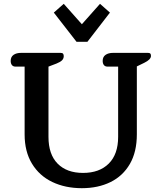

<svg xmlns="http://www.w3.org/2000/svg" viewBox="-20 -972 847 1006"><path d="M262 -906 314 -952 409 -845 504 -952 556 -906 438 -753H381ZM109 -268V-623H61Q49 -623 42.5 -631Q36 -639 36 -653Q36 -674 51 -684.5Q66 -695 91 -695H297Q307 -695 310.5 -690.5Q314 -686 314 -678Q314 -665 305 -656Q296 -647 276 -639L234 -623V-255Q234 -163 282 -114.5Q330 -66 415 -66Q501 -66 550 -115Q599 -164 599 -255V-623H543Q531 -623 524.5 -631Q518 -639 518 -653Q518 -674 533 -684.5Q548 -695 573 -695H755Q764 -695 767.5 -691.5Q771 -688 771 -679Q771 -660 736 -643L697 -624V-268Q697 -176 660.5 -113Q624 -50 559 -18Q494 14 409 14Q322 14 254 -18.5Q186 -51 147.5 -114.5Q109 -178 109 -268Z"/></svg>

Font: Maitree SemiBold
Style: Regular
Weight: 600
Designer: CadsonDemak Team
Foundry: CadsonDemak
Version: Version 1.001